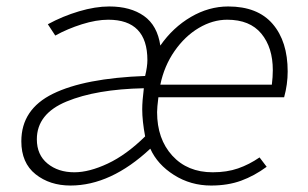

<svg xmlns="http://www.w3.org/2000/svg" viewBox="-20 -561 953 594"><path d="M46 -124Q46 -223 144 -271Q242 -319 429 -326Q436 -355 436 -375Q436 -500 315 -500Q278 -500 233.5 -486Q189 -472 151 -451L128 -486Q174 -511 224.5 -526Q275 -541 318 -541Q384 -541 425.5 -511.5Q467 -482 476 -420Q515 -476 570.5 -508.5Q626 -541 686 -541Q777 -541 823.5 -487Q870 -433 870 -340Q870 -300 859 -260H470Q466 -228 466 -214Q466 -131 513 -79.5Q560 -28 638 -28Q682 -28 716.5 -40Q751 -52 783 -74L805 -45Q767 -17 726 -2Q685 13 633 13Q570 13 518.5 -19.5Q467 -52 445 -101Q323 13 198 13Q134 13 90 -22Q46 -57 46 -124ZM429 -139Q420 -187 420 -223Q420 -248 425 -288Q278 -285 186 -247Q94 -209 94 -130Q94 -82 127 -55Q160 -28 210 -28Q256 -28 313.5 -55Q371 -82 429 -139ZM824 -344Q824 -414 788.5 -457Q753 -500 683 -500Q638 -500 595 -474.5Q552 -449 520 -403Q488 -357 476 -299H821Q824 -323 824 -344Z"/></svg>

Font: Nebula Sans Light
Style: Regular
Weight: 300
Italic angle: -9°
Designer: Paul D. Hunt for Adobe (as Source Sans)
Foundry: Nebula Entertainment & Broadcasting LLC
Version: Version 1.010